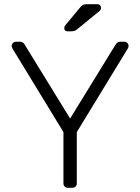

<svg xmlns="http://www.w3.org/2000/svg" viewBox="-20 -900 672 920"><path d="M306 0Q296 0 290 -6Q284 -12 284 -22V-267L40 -667Q39 -670 37.5 -673Q36 -676 36 -680Q36 -688 42 -694Q48 -700 56 -700H76Q83 -700 89 -696.5Q95 -693 99 -685L316 -332L533 -685Q538 -693 543.5 -696.5Q549 -700 556 -700H576Q584 -700 590 -694Q596 -688 596 -680Q596 -676 595 -673Q594 -670 592 -667L348 -267V-22Q348 -12 342 -6Q336 0 325 0ZM304 -750Q288 -750 288 -766Q288 -774 293 -779L362 -862Q370 -872 377 -876Q384 -880 399 -880H445Q464 -880 464 -861Q464 -854 459 -849L350 -760Q342 -753 335.5 -751.5Q329 -750 319 -750Z"/></svg>

Font: Rubik Light Light
Style: Regular
Weight: 300
Version: Version 2.101